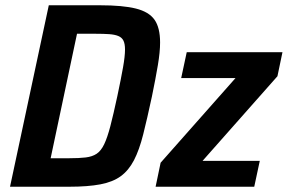

<svg xmlns="http://www.w3.org/2000/svg" viewBox="-20 -708 1091 728"><path d="M18 0 165 -688H359Q446 -688 495.5 -675.5Q545 -663 566 -633Q587 -603 587 -547Q587 -511 578.5 -460.5Q570 -410 556 -342Q538 -258 523 -198.5Q508 -139 488 -100.5Q468 -62 438 -40Q408 -18 360.5 -9Q313 0 243 0ZM172 -108H242Q280 -108 305 -111Q330 -114 346.5 -125Q363 -136 375 -161Q387 -186 398.5 -230Q410 -274 425 -344Q439 -410 446.5 -452.5Q454 -495 454 -520Q454 -542 448 -554Q442 -566 428.5 -571.5Q415 -577 394 -578.5Q373 -580 342 -580H272ZM570 0 589 -91 873 -412H667L688 -510H1051L1032 -419L748 -98H965L944 0Z"/></svg>

Font: Saira SemiCondensed SemiBold
Style: Italic
Weight: 600
Width: 4
Italic angle: -12°
Designer: Hector Gatti with collaboration of the Omnibus-Type team
Foundry: Omnibus-Type
Version: Version 1.101